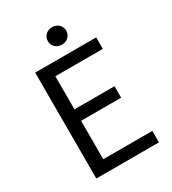

<svg xmlns="http://www.w3.org/2000/svg" viewBox="-198 -926 922 1030"><g transform="rotate(-30 263.5 -411.0)"><path d="M90 0H478V-71H174V-309H422V-380H174V-585H468V-656H90ZM290 -714C322 -714 347 -736 347 -768C347 -799 322 -822 290 -822C258 -822 233 -799 233 -768C233 -736 258 -714 290 -714Z"/></g></svg>

Font: DAIFUKU Sans
Style: Regular
Weight: 400
Designer: Original font ‘Source Han Sans JP’ : Paul D. Hunt
Foundry: Daifuku
Version: Version 1.000